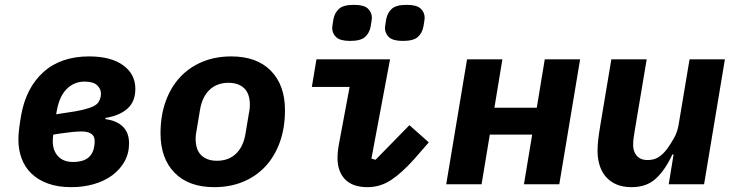

<svg xmlns="http://www.w3.org/2000/svg" viewBox="-20 -761 3040 793"><path d="M275 12Q219 12 178 -3Q137 -18 110 -44Q83 -70 69.5 -106Q56 -142 56 -184Q56 -205 59 -229.5Q62 -254 67 -283Q87 -398 159 -463Q231 -528 348 -528Q438 -528 488.5 -491.5Q539 -455 539 -394Q539 -341 506 -312Q473 -283 416 -274L415 -269Q462 -263 487.5 -238Q513 -213 513 -169Q513 -127 494 -93.5Q475 -60 443 -36.5Q411 -13 367.5 -0.5Q324 12 275 12ZM282 -92Q359 -92 369 -156Q370 -161 370.5 -166Q371 -171 371 -179Q371 -199 357 -208.5Q343 -218 318 -218Q301 -218 280 -216Q259 -214 232 -210L200 -205Q199 -199 198.5 -192Q198 -185 198 -177Q198 -139 220 -115.5Q242 -92 282 -92ZM251 -295Q295 -301 322 -307.5Q349 -314 364.5 -321.5Q380 -329 386 -338Q392 -347 395 -358Q397 -366 397 -374Q397 -394 381 -409Q365 -424 329 -424Q287 -424 256.5 -394.5Q226 -365 215 -306L212 -289Z M865 12Q759 12 701 -47.5Q643 -107 643 -210Q643 -284 664.5 -343Q686 -402 724.5 -443Q763 -484 816.5 -506Q870 -528 935 -528Q1041 -528 1099 -468.5Q1157 -409 1157 -306Q1157 -232 1135.5 -173Q1114 -114 1075.5 -73Q1037 -32 983.5 -10Q930 12 865 12ZM876 -97Q924 -97 954.5 -126Q985 -155 994 -209L1007 -287Q1009 -296 1010.5 -307.5Q1012 -319 1012 -328Q1012 -374 988.5 -396.5Q965 -419 924 -419Q876 -419 845.5 -390Q815 -361 806 -307L793 -229Q791 -220 789.5 -208.5Q788 -197 788 -188Q788 -142 811.5 -119.5Q835 -97 876 -97Z M1498 12Q1436 12 1405 -20.5Q1374 -53 1374 -108Q1374 -125 1376 -141Q1378 -157 1384 -188L1424 -402H1268L1287 -516H1591L1514 -106L1531 -101L1671 -244L1751 -173L1690 -103Q1639 -46 1594.5 -17Q1550 12 1498 12ZM1426 -592Q1385 -592 1368.5 -607.5Q1352 -623 1352 -646Q1352 -651 1353.5 -659Q1355 -667 1357 -681Q1362 -708 1380 -724.5Q1398 -741 1442 -741Q1483 -741 1499.5 -725.5Q1516 -710 1516 -687Q1516 -682 1514.5 -674Q1513 -666 1511 -652Q1506 -625 1488 -608.5Q1470 -592 1426 -592ZM1644 -592Q1603 -592 1586.5 -607.5Q1570 -623 1570 -646Q1570 -651 1571.5 -659Q1573 -667 1575 -681Q1580 -708 1598 -724.5Q1616 -741 1660 -741Q1701 -741 1717.5 -725.5Q1734 -710 1734 -687Q1734 -682 1732.5 -674Q1731 -666 1729 -652Q1724 -625 1706 -608.5Q1688 -592 1644 -592Z M1909 -516H2055L2022 -316H2197L2230 -516H2376L2290 0H2144L2178 -205H2003L1969 0H1823Z M2762 -123H2757Q2728 -60 2689.5 -24Q2651 12 2589 12Q2551 12 2524.5 0Q2498 -12 2481 -32.5Q2464 -53 2456 -80Q2448 -107 2448 -137Q2448 -159 2450.5 -182Q2453 -205 2459 -241L2505 -516H2651L2602 -224Q2600 -210 2597.5 -195Q2595 -180 2595 -161Q2595 -151 2598 -140Q2601 -129 2608 -120Q2615 -111 2626.5 -105.5Q2638 -100 2655 -100Q2681 -100 2700 -112Q2719 -124 2736 -147Q2747 -162 2762.5 -188.5Q2778 -215 2783 -247L2828 -516H2974L2888 0H2742Z"/></svg>

Font: IBM Plex Mono
Style: Bold Italic
Weight: 700
Italic angle: -9°
Monospace: yes
Designer: Mike Abbink, Paul van der Laan, Pieter van Rosmalen
Foundry: Bold Monday
Version: Version 2.3